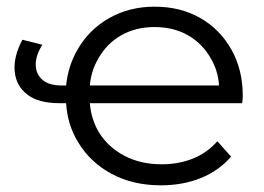

<svg xmlns="http://www.w3.org/2000/svg" viewBox="-20 -550 792 575"><path d="M462 5Q378 5 314 -29.5Q250 -64 214 -124Q182 -176 178 -241H157Q95 -241 61.5 -267Q28 -293 24 -336.5Q20 -380 47 -431L107 -416Q87 -385 87 -357Q87 -329 106.5 -311.5Q126 -294 165 -294H178Q184 -353 212 -401Q246 -461 306.5 -495.5Q367 -530 443 -530Q520 -530 579 -496.5Q638 -463 672.5 -402.5Q707 -342 707 -263Q707 -258 706.5 -252.5Q706 -247 705 -241H249Q253 -193 276 -154Q304 -109 352.5 -83.5Q401 -58 464 -58Q515 -58 557.5 -75Q600 -92 631 -127L672 -81Q636 -39 582 -17Q528 5 462 5ZM636 -294Q633 -338 612 -374Q587 -419 543.5 -444Q500 -469 443 -469Q386 -469 342.5 -444Q299 -419 274 -374Q253 -338 249 -294Z"/></svg>

Font: Modern
Style: Small
Weight: 400
Designer: Julieta Ulanovsky
Foundry: Julieta Ulanovsky
Version: Version 8.000